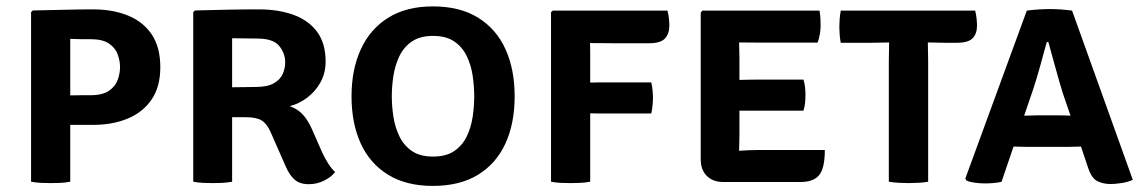

<svg xmlns="http://www.w3.org/2000/svg" viewBox="-20 -582 3658 615"><path d="M493.5 -366.5Q493.5 -304.5 465.8 -263.5Q438 -222.5 389.2 -202.2Q340.5 -182 278 -182H205V0Q190 3 173.2 3.8Q156.5 4.5 143 4.5Q131 4.5 112.5 3.8Q94 3 79.5 0V-543L85 -548.5Q128 -549 178.5 -550.5Q229 -552 278 -552Q340.5 -552 389.2 -532.5Q438 -513 465.8 -472Q493.5 -431 493.5 -366.5ZM205 -457.5V-276.5Q224.5 -277 242.8 -277Q261 -277 269.5 -277Q309 -277 329.5 -291.5Q350 -306 357.2 -326.8Q364.5 -347.5 364.5 -367Q364.5 -386.5 357.2 -407.2Q350 -428 329.5 -442.2Q309 -456.5 269.5 -456.5Q254 -456.5 239.5 -456.5Q225 -456.5 205 -457.5Z M1023 -384.5Q1023 -348 1006.5 -318.2Q990 -288.5 963.5 -268.8Q937 -249 908 -242Q933.5 -233 949.8 -215.2Q966 -197.5 978 -171L1011 -96Q1020 -76 1030.8 -59Q1041.5 -42 1053.5 -31Q1042 -15.5 1018.8 -3.8Q995.5 8 969 8Q940.5 8 923.8 -6.5Q907 -21 894 -51.5L847 -158.5Q835 -186 818 -196.2Q801 -206.5 769 -206.5H723.5V0Q708 3 691.2 3.8Q674.5 4.5 661.5 4.5Q649.5 4.5 631.5 3.8Q613.5 3 599 0V-543L604.5 -548.5Q660 -550 709.8 -551Q759.5 -552 809.5 -552Q870.5 -552 918.8 -535Q967 -518 995 -481Q1023 -444 1023 -384.5ZM723.5 -459.5V-302.5Q746 -302.5 766.8 -303Q787.5 -303.5 799.5 -303.5Q836.5 -303.5 857 -315.2Q877.5 -327 885.5 -345Q893.5 -363 893.5 -382.5Q893.5 -411.5 874.2 -435Q855 -458.5 804 -458.5Q785 -458.5 764.5 -459Q744 -459.5 723.5 -459.5Z M1106 -273.5Q1106 -359.5 1135.8 -424.2Q1165.5 -489 1223.5 -525.2Q1281.5 -561.5 1366.5 -561.5Q1453 -561.5 1511.2 -525.5Q1569.5 -489.5 1599 -424.8Q1628.5 -360 1628.5 -273.5Q1628.5 -186.5 1598.8 -122Q1569 -57.5 1510.8 -22Q1452.5 13.5 1366.5 13.5Q1281 13.5 1222.8 -22.5Q1164.5 -58.5 1135.2 -123Q1106 -187.5 1106 -273.5ZM1235 -273.5Q1235 -241.5 1240.2 -207.8Q1245.5 -174 1259.5 -145Q1273.5 -116 1299.5 -98.2Q1325.5 -80.5 1367 -80.5Q1409 -80.5 1435 -98.2Q1461 -116 1475 -145Q1489 -174 1494 -207.8Q1499 -241.5 1499 -273.5Q1499 -305.5 1494 -339.5Q1489 -373.5 1475 -402.5Q1461 -431.5 1435 -449.2Q1409 -467 1367 -467Q1325.5 -467 1299.5 -449.2Q1273.5 -431.5 1259.5 -402.5Q1245.5 -373.5 1240.2 -339.5Q1235 -305.5 1235 -273.5Z M1870.5 0Q1855 3 1838 3.8Q1821 4.5 1807.5 4.5Q1794 4.5 1777 3.8Q1760 3 1745 0V-543L1750.5 -548H2118Q2121 -537 2122.5 -523.5Q2124 -510 2124 -500.5Q2124 -473.5 2109.8 -458.5Q2095.5 -443.5 2060 -443.5H1942.5Q1923 -443.5 1905 -443.8Q1887 -444 1870 -444Q1870.5 -427.5 1870.5 -411.2Q1870.5 -395 1870.5 -379V-317.5Q1885 -318 1896 -318H2066Q2069 -307 2070.2 -293.2Q2071.5 -279.5 2071.5 -269.5Q2071.5 -259 2070.2 -244.5Q2069 -230 2066 -218.5H1896Q1885 -218.5 1870.5 -219Z M2622 -101.5Q2622 -43.5 2604 -21.2Q2586 1 2543.5 1H2297Q2263.5 1 2244 -18.5Q2224.5 -38 2224.5 -71.5V-542L2230 -548H2605Q2607.5 -534 2608 -521.5Q2608.5 -509 2608.5 -498.5Q2608.5 -487.5 2606.2 -473.5Q2604 -459.5 2599 -445.5H2407.5Q2397.5 -445.5 2381.2 -445.8Q2365 -446 2347.5 -446Q2347.5 -433 2348 -421Q2348.5 -409 2348.5 -394V-326Q2365.5 -326.5 2381.8 -326.8Q2398 -327 2407.5 -327H2553.5Q2557.5 -315.5 2558.8 -301.5Q2560 -287.5 2560 -277.5Q2560 -267 2558.8 -253Q2557.5 -239 2553.5 -227.5H2407.5Q2398 -227.5 2381.8 -227.5Q2365.5 -227.5 2348.5 -227.5V-150.5Q2348.5 -135.5 2348 -124Q2347.5 -112.5 2347.5 -99.5V-99Q2362.5 -100 2376.8 -100.8Q2391 -101.5 2411 -101.5Z M2827 -386Q2827 -402 2827.5 -415.5Q2828 -429 2828 -446Q2818.5 -446 2801 -445.5Q2783.5 -445 2773.5 -445H2673Q2670.5 -459 2669.5 -471.8Q2668.5 -484.5 2668.5 -495.5Q2668.5 -506 2669.5 -520Q2670.5 -534 2673 -548H3103.5Q3106.5 -537 3108 -523.5Q3109.5 -510 3109.5 -500.5Q3109.5 -473.5 3095.2 -459.2Q3081 -445 3045.5 -445H3005Q2995.5 -445 2978.2 -445.5Q2961 -446 2952 -446Q2952 -429 2952.5 -415.5Q2953 -402 2953 -386V0Q2941.5 2.5 2922.8 3.5Q2904 4.5 2890.5 4.5Q2877 4.5 2858.8 3.5Q2840.5 2.5 2827 0Z M3271 -111.5Q3264 -111.5 3250.5 -112Q3237 -112.5 3226.5 -112.5L3188 0.5Q3176.5 3 3162.8 4.2Q3149 5.5 3134.5 5.5Q3118 5.5 3102.2 3.2Q3086.5 1 3076 -3.5L3072 -10L3269 -548Q3287.5 -550.5 3307.8 -551.8Q3328 -553 3344 -553Q3359 -553 3377.2 -551.8Q3395.5 -550.5 3414 -548L3608.5 -6Q3594 1 3573.2 4.2Q3552.5 7.5 3537.5 7.5Q3514 7.5 3495 -1.8Q3476 -11 3464.5 -47L3442.5 -112.5Q3432.5 -112.5 3419.5 -112Q3406.5 -111.5 3399.5 -111.5ZM3289 -295 3260.5 -211.5Q3270 -211.5 3281.2 -212Q3292.5 -212.5 3299 -212.5H3374.5Q3381 -212.5 3390.8 -212.2Q3400.5 -212 3409 -211.5L3384.5 -283Q3373.5 -318.5 3360.8 -364.8Q3348 -411 3338 -447.5H3333Q3323.5 -412.5 3311.5 -369.5Q3299.5 -326.5 3289 -295Z"/></svg>

Font: Signika Negative SC SemiBold
Style: Regular
Weight: 600
Designer: Anna Giedryś
Foundry: Anna Giedryś
Version: Version 2.000; ttfautohint (v1.8.3) -l 8 -r 50 -G 200 -x 9 -